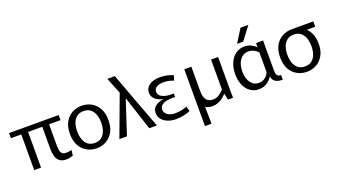

<svg xmlns="http://www.w3.org/2000/svg" viewBox="-71 -1428 4079 2301"><g transform="rotate(-20 1968.0 -277.0)"><path d="M221 0H134V-455H2V-520H635V-455H489V-186Q489 -154 493 -126Q497 -98 514.5 -81Q532 -64 573 -64Q585 -64 601.5 -66.5Q618 -69 636 -74L628 -5Q605 4 583 8Q561 12 543 12Q484 12 454 -14Q424 -40 413 -81Q402 -122 402 -167V-455H221Z M929 11Q862 11 806 -20Q750 -51 717 -111Q684 -171 684 -260Q684 -349 717 -409Q750 -469 806 -500Q862 -531 929 -531Q997 -531 1052.5 -500Q1108 -469 1141.5 -409Q1175 -349 1175 -260Q1175 -171 1141.5 -111Q1108 -51 1052.5 -20Q997 11 929 11ZM929 -57Q982 -57 1016 -83.5Q1050 -110 1066.5 -156Q1083 -202 1083 -260Q1083 -318 1066.5 -364Q1050 -410 1016 -436.5Q982 -463 929 -463Q877 -463 843 -436.5Q809 -410 792.5 -364Q776 -318 776 -260Q776 -202 792.5 -156Q809 -110 843 -83.5Q877 -57 929 -57Z M1601 0 1459 -434 1316 0H1220L1414 -522L1331 -728H1427L1504 -520L1698 0Z M1941 8Q1884 8 1837 -11Q1790 -30 1762.5 -64Q1735 -98 1735 -144Q1735 -200 1775.5 -230.5Q1816 -261 1875 -269V-271Q1810 -287 1776 -320Q1742 -353 1742 -401Q1742 -460 1793 -495.5Q1844 -531 1929 -531Q1980 -531 2022.5 -520.5Q2065 -510 2095 -497L2077 -434Q2052 -444 2019 -452Q1986 -460 1950 -460Q1896 -460 1861.5 -440.5Q1827 -421 1827 -382Q1827 -349 1851 -329Q1875 -309 1909 -300Q1943 -291 1975 -291H2019L2021 -246H1973Q1940 -246 1905 -238Q1870 -230 1846.5 -210Q1823 -190 1823 -157Q1823 -112 1861.5 -87Q1900 -62 1956 -62Q2002 -62 2041.5 -71Q2081 -80 2107 -91L2125 -28Q2096 -15 2046.5 -3.5Q1997 8 1941 8Z M2237 204V-520H2327V-208Q2327 -137 2353.5 -99.5Q2380 -62 2440 -62Q2484 -62 2520 -87Q2556 -112 2578 -137V-520H2668V-145Q2668 -102 2668.5 -67Q2669 -32 2670 0H2605L2587 -79H2584Q2566 -58 2539 -37Q2512 -16 2478 -2.5Q2444 11 2407 11Q2354 11 2317 -11L2321 204Z M2997 11Q2936 11 2889 -22.5Q2842 -56 2816 -116Q2790 -176 2790 -255Q2790 -336 2817 -398Q2844 -460 2892.5 -495.5Q2941 -531 3005 -531Q3052 -531 3089.5 -512.5Q3127 -494 3150 -469H3152V-520L3242 -523V-146Q3242 -123 3245 -103Q3248 -83 3261 -71Q3274 -59 3304 -59V0Q3250 2 3215 -18Q3180 -38 3171 -87H3169Q3139 -40 3095.5 -14.5Q3052 11 2997 11ZM3023 -61Q3072 -61 3106.5 -89.5Q3141 -118 3152 -154V-403Q3130 -427 3098.5 -443Q3067 -459 3031 -459Q2982 -459 2948.5 -431.5Q2915 -404 2898 -357.5Q2881 -311 2881 -256Q2881 -200 2898 -156Q2915 -112 2946.5 -86.5Q2978 -61 3023 -61ZM2936 -590 3040 -758H3141L3013 -590Z M3610 11Q3543 11 3487 -20Q3431 -51 3398 -111Q3365 -171 3365 -260Q3365 -349 3398 -409Q3431 -469 3487 -500Q3543 -531 3610 -531H3611H3886V-463H3779L3781 -462Q3815 -428 3835.5 -377Q3856 -326 3856 -260Q3856 -171 3822.5 -111Q3789 -51 3733.5 -20Q3678 11 3610 11ZM3610 -57Q3663 -57 3697 -83.5Q3731 -110 3747.5 -156Q3764 -202 3764 -260Q3764 -318 3747.5 -364Q3731 -410 3697 -436.5Q3663 -463 3610 -463Q3558 -463 3524 -436.5Q3490 -410 3473.5 -364Q3457 -318 3457 -260Q3457 -202 3473.5 -156Q3490 -110 3524 -83.5Q3558 -57 3610 -57Z"/></g></svg>

Font: Murecho
Style: Regular
Weight: 400
Designer: Neil Summerour
Foundry: Positype
Version: Version 1.010; ttfautohint (v1.8.3)